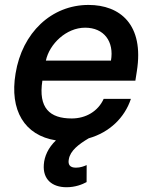

<svg xmlns="http://www.w3.org/2000/svg" viewBox="-20 -573 636 794"><path d="M438.9 -322.4H169.7C184.3 -391 253.9 -458.5 332 -458.5C410.5 -458.5 452.4 -400.9 438.9 -322.4ZM44.4 -269.2C18.8 -116.8 81.3 -12.8 211.3 7.5C179.3 38 163.4 73.9 161.2 107.6C156.6 168.3 195 201.3 255.3 201.3C290.8 201.3 320 190 338.1 180L338.4 109.7C327.8 114.3 312.9 120.4 294 120.4C268.8 120.4 260.3 107.6 264.6 85.6C270.6 50.1 305 23.8 346.9 -1.1C433.2 -25.6 495.7 -86.6 521.3 -164.1H408.7C385.7 -112.9 335.2 -83.1 276.6 -83.1C185.7 -83.1 137.8 -126.1 155.2 -239.3H539.8L545.8 -277.7C577.1 -472.3 475.5 -552.6 346.2 -552.6C192.5 -552.6 71.7 -437.5 44.4 -269.2Z"/></svg>

Font: Magic Ui Pro Semi Bold
Style: Italic
Weight: 600
Italic angle: -9.39999°
Designer: Stefan Endress, Andreas Faust
Version: Version 1.000;FEAKit 1.0